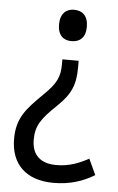

<svg xmlns="http://www.w3.org/2000/svg" viewBox="-53 -581 497 811"><g transform="rotate(5 195.5 -176.0)"><path d="M288 -477C288 -523 264 -544 228 -544C196 -544 170 -524 170 -477C170 -430 195 -411 228 -411C264 -411 288 -431 288 -477ZM266 -303V-331H197V-313C197 -257 185 -229 128 -174C61 -108 23 -67 23 21C23 128 88 192 205 192C273 192 329 174 378 144L347 77C306 99 265 116 210 116C143 116 106 82 106 18C106 -42 127 -72 193 -135C249 -189 266 -230 266 -303Z"/></g></svg>

Font: Noto Sans Bengali UI SemiCondensed
Style: Regular
Weight: 400
Width: 4
Designer: Jelle Bosma - Monotype Design Team
Foundry: Monotype Imaging Inc.
Version: Version 2.003